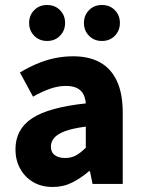

<svg xmlns="http://www.w3.org/2000/svg" viewBox="-20 -732 567 764"><path d="M189.8 12Q144.5 12 111.2 -8Q78 -27.9 59.7 -61.8Q41.5 -95.7 41.5 -137.6Q41.5 -217.8 107.9 -261.4Q174.4 -305 321.4 -320.5Q319.9 -341.6 311.7 -357.2Q303.4 -372.9 286.5 -381.5Q269.5 -390.1 242.6 -390.1Q211.7 -390.1 179.7 -379Q147.7 -368 111.4 -347.4L59.3 -443.4Q90.8 -462.6 125 -477.4Q159.2 -492.2 195.8 -500.1Q232.4 -508 271.4 -508Q334.6 -508 378.5 -483.5Q422.3 -459 445.3 -409.3Q468.4 -359.6 468.4 -283.3V0H348.2L337.9 -50.6H333.9Q302.2 -23.2 267.1 -5.6Q232.1 12 189.8 12ZM239.2 -103.3Q264.2 -103.3 283.2 -114.1Q302.3 -124.9 321.4 -144.3V-228.2Q269 -221.3 238.7 -210Q208.4 -198.6 195.5 -183.2Q182.6 -167.8 182.6 -149Q182.6 -125.8 198.2 -114.5Q213.7 -103.3 239.2 -103.3ZM167.4 -569Q136.3 -569 116.1 -589.7Q95.9 -610.3 95.9 -640.6Q95.9 -671.1 116.1 -691.6Q136.3 -712.1 167.4 -712.1Q198.7 -712.1 218.8 -691.6Q239 -671.1 239 -640.6Q239 -610.3 218.8 -589.7Q198.7 -569 167.4 -569ZM385.6 -569Q354.4 -569 334.2 -589.7Q314 -610.3 314 -640.6Q314 -671.1 334.2 -691.6Q354.4 -712.1 385.6 -712.1Q416.9 -712.1 437 -691.6Q457.1 -671.1 457.1 -640.6Q457.1 -610.3 437 -589.7Q416.9 -569 385.6 -569Z"/></svg>

Font: SourceSans3VF
Style: Regular
Weight: 200
Designer: Paul D. Hunt
Foundry: Adobe
Version: Version 3.052;hotconv 1.1.0;makeotfexe 2.6.0